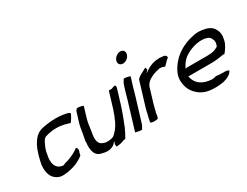

<svg xmlns="http://www.w3.org/2000/svg" viewBox="-66 -1140 2090 1623"><g transform="rotate(-30 978.5 -328.5)"><path d="M122 -302C109 -268 101 -237 93 -202C82 -155 83 -121 92 -88C102 -49 129 -19 173 -6C194 0 222 -4 243 -6C291 -14 331 -26 359 -42C382 -53 397 -63 411 -76L417 -103C430 -125 419 -149 409 -149C384 -130 360 -117 329 -104C309 -95 288 -88 265 -83C259 -80 247 -73 240 -75C170 -84 154 -149 174 -229C175 -240 178 -251 181 -262C186 -277 191 -291 198 -304C207 -326 215 -341 229 -354C236 -360 243 -362 252 -364C282 -373 315 -378 347 -378C410 -378 448 -363 477 -354C492 -372 507 -396 519 -421C519 -427 513 -434 504 -437C479 -443 443 -452 388 -452C343 -452 299 -447 256 -438C198 -427 163 -387 135 -331C131 -322 127 -312 122 -302Z M540 -322C530 -290 527 -260 522 -231C518 -208 512 -180 508 -157L509 -143C503 -104 507 -71 518 -44C530 -20 549 -4 584 1C605 8 629 10 654 6C668 2 681 -4 692 -10C703 -19 708 -26 714 -33L720 -31L711 -16C712 -6 712 3 713 12C743 12 772 5 795 -6H809C825 -33 842 -64 856 -97C878 -154 902 -212 921 -275L964 -415C967 -426 965 -436 961 -441C947 -441 932 -437 921 -431H894L845 -270C843 -263 840 -257 837 -250L836 -245C831 -232 827 -217 820 -205C803 -159 779 -121 752 -95C740 -82 728 -70 708 -67C669 -58 638 -64 622 -74C576 -95 583 -152 596 -218C601 -251 603 -283 614 -319L646 -426C630 -432 610 -437 587 -437C579 -432 571 -422 568 -412Z M1075 -619C1066 -590 1084 -568 1112 -568C1140 -568 1169 -589 1178 -617C1187 -646 1170 -669 1142 -669C1114 -669 1084 -647 1075 -619ZM1012 -357C1004 -330 999 -307 990 -279L909 -13C925 -8 948 -3 971 -3C981 -17 991 -36 997 -56L1065 -279C1074 -307 1079 -330 1087 -357L1114 -444C1098 -450 1076 -455 1053 -455C1042 -440 1032 -421 1026 -401Z M1091 -151C1088 -142 1086 -134 1084 -125C1081 -116 1081 -106 1078 -97C1070 -70 1066 -46 1061 -21C1078 -11 1108 -11 1132 -17C1143 -35 1142 -53 1145 -70L1151 -90V-95L1157 -116C1160 -130 1165 -145 1169 -159C1182 -200 1193 -241 1206 -282C1216 -314 1237 -330 1258 -343C1283 -357 1309 -369 1340 -374L1357 -379C1378 -379 1396 -373 1408 -368C1414 -375 1421 -382 1429 -389L1449 -410C1455 -413 1460 -418 1465 -423C1469 -432 1462 -448 1439 -452H1434C1420 -454 1404 -457 1387 -454C1344 -454 1302 -437 1271 -416C1267 -414 1265 -411 1261 -409L1242 -396L1264 -422C1261 -429 1261 -438 1257 -445L1210 -419C1193 -412 1173 -398 1162 -384Z M1465 -253C1460 -238 1459 -224 1458 -211C1457 -164 1470 -120 1493 -88C1523 -47 1568 -14 1631 -5C1677 1 1726 0 1771 -9C1807 -19 1846 -34 1861 -69C1853 -74 1840 -79 1825 -79H1796C1775 -79 1755 -81 1738 -84C1728 -79 1713 -77 1699 -76C1600 -81 1549 -127 1535 -198H1762C1803 -198 1841 -204 1878 -210H1895C1915 -234 1941 -270 1950 -307L1955 -334C1957 -345 1958 -355 1957 -365C1956 -392 1946 -411 1934 -429C1915 -457 1879 -473 1833 -479C1803 -484 1765 -483 1737 -474C1674 -461 1610 -432 1561 -390C1552 -383 1543 -374 1535 -365C1505 -333 1480 -297 1465 -253ZM1548 -266C1563 -298 1578 -319 1601 -341C1611 -351 1623 -357 1635 -365C1686 -397 1776 -422 1838 -399C1858 -393 1869 -376 1875 -359C1880 -346 1881 -331 1877 -316L1871 -301L1872 -298C1852 -285 1833 -276 1807 -272L1784 -270C1777 -269 1769 -269 1762 -269H1568C1561 -269 1555 -268 1548 -266Z"/></g></svg>

Font: SolarCharger
Style: 552
Weight: 400
Designer: Mew Too
Foundry: Cannot Into Space Fonts/KineticPlasma Fonts
Version: Version 1.100